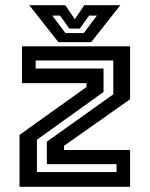

<svg xmlns="http://www.w3.org/2000/svg" viewBox="-20 -718 575 738"><path d="M122 -56.5H428V-87H160V-173.5L415.5 -355.5V-485.5H117V-454.5H378V-364.5L122 -181ZM55 0V-199.5L312.5 -383.5V-398.5H64.5V-540H480V-336.5L226 -157.5V-141.5H480V0ZM204.5 -556 92.5 -698H231L267.5 -644L304 -698H442.5L330.5 -556ZM231.5 -591H302L352.5 -658H322.5L286.5 -608H246.5L211 -658H181Z"/></svg>

Font: Tourney SemiBold
Style: Regular
Weight: 600
Version: Version 1.015